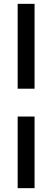

<svg xmlns="http://www.w3.org/2000/svg" viewBox="-20 -770 272 1000"><path d="M160 -308H72V-750H160ZM160 210H72V-163H160Z"/></svg>

Font: Cabin
Style: Regular
Weight: 400
Designer: Pablo Impallari
Foundry: Pablo Impallari
Version: Version 1.007